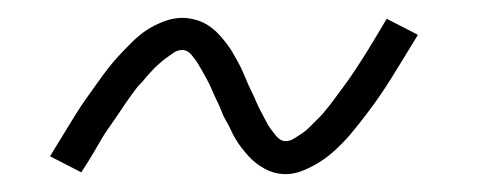

<svg xmlns="http://www.w3.org/2000/svg" viewBox="-20 -397 540 215"><path d="M300 -202Q294 -202 288 -203.5Q282 -205 276.5 -208Q271 -211 266.5 -214.5Q262 -218 258 -222.5Q254 -227 250.5 -231.5Q247 -236 244 -241Q241 -246 238.5 -251.5Q236 -257 233 -262Q230 -267 228 -272.5Q226 -278 223 -284Q220 -290 217.5 -296Q215 -302 212 -307.5Q209 -313 206.5 -317.5Q204 -322 201.5 -326Q199 -330 194.5 -335.5Q190 -341 184 -341Q179 -341 174.5 -338Q170 -335 166 -332Q162 -329 157.5 -325Q153 -321 148 -315.5Q143 -310 141.5 -308Q140 -306 137 -303Q134 -300 131.5 -296.5Q129 -293 126 -289Q123 -285 120 -280.5Q117 -276 114 -271.5Q111 -267 107.5 -262Q104 -257 100.5 -252Q97 -247 93.5 -241Q90 -235 86.5 -229Q83 -223 79 -216.5Q75 -210 71 -204L36 -222Q44 -235 51 -246.5Q58 -258 64.5 -268.5Q71 -279 77.5 -288Q84 -297 90 -305.5Q96 -314 101.5 -321Q107 -328 112.5 -334Q118 -340 127 -349Q136 -358 144.5 -363.5Q153 -369 163.5 -373Q174 -377 184 -377Q190 -377 196.5 -375.5Q203 -374 208 -371.5Q213 -369 217.5 -365.5Q222 -362 226 -357.5Q230 -353 233.5 -348.5Q237 -344 240 -339Q243 -334 246 -328.5Q249 -323 251.5 -317.5Q254 -312 256 -307Q258 -302 261 -296Q264 -290 266.5 -284Q269 -278 272 -272.5Q275 -267 277.5 -262Q280 -257 282.5 -253.5Q285 -250 289.5 -244.5Q294 -239 300 -239Q305 -239 309.5 -242Q314 -245 318 -247.5Q322 -250 326.5 -254.5Q331 -259 336 -264Q341 -269 342.5 -271Q344 -273 347 -276.5Q350 -280 352.5 -283.5Q355 -287 358 -291Q361 -295 364 -299Q367 -303 370.5 -308Q374 -313 377 -317.5Q380 -322 383.5 -327.5Q387 -333 390.5 -338.5Q394 -344 397.5 -350Q401 -356 405 -362.5Q409 -369 413 -376L448 -358Q440 -345 433 -333.5Q426 -322 419.5 -311.5Q413 -301 406.5 -291.5Q400 -282 394 -274Q388 -266 382.5 -259Q377 -252 371.5 -245.5Q366 -239 357 -230.5Q348 -222 339.5 -216.5Q331 -211 320.5 -206.5Q310 -202 300 -202Z"/></svg>

Font: Iosevka Slab XLtObl
Style: Regular
Weight: 200
Italic angle: -9°
Monospace: yes
Designer: Belleve Invis
Foundry: Belleve Invis
Version: Version 11.1.1; ttfautohint (v1.8.3)